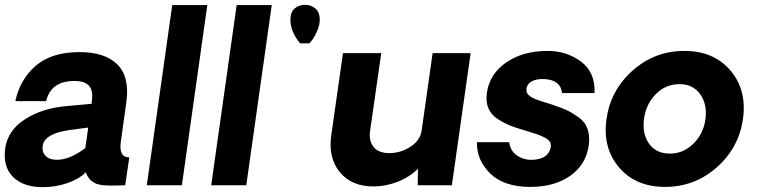

<svg xmlns="http://www.w3.org/2000/svg" viewBox="-22 -771 3152 799"><path d="M155.8 7.8Q74.7 7.8 31.7 -35.2Q-11.2 -78.1 0 -155.8Q11.2 -229 81.5 -274.4Q151.9 -319.8 250 -329.1L358.9 -338.9L359.9 -348.1Q366.7 -394 348.4 -414.1Q330.1 -434.1 288.1 -434.1Q189.9 -434.1 169.9 -350.1H42Q60.1 -439 126 -496.6Q191.9 -554.2 309.1 -554.2Q414.1 -554.2 466.1 -503.2Q518.1 -452.1 503.9 -347.2Q500 -319.3 492.4 -264.2Q484.9 -209 481 -182.1Q471.2 -116.2 516.1 -116.2L499 0Q494.1 0 480.5 0.5Q466.8 1 459 1Q458 1 445.6 1Q433.1 1 429.9 1Q426.8 1 415.8 0.5Q404.8 0 400.9 -1Q397 -2 387.5 -3.9Q377.9 -5.9 374 -8.5Q370.1 -11.2 362.5 -15.6Q355 -20 351.1 -25.4Q347.2 -30.8 342.5 -37.8Q337.9 -44.9 335 -54.2Q308.1 -26.4 259 -9.3Q210 7.8 155.8 7.8ZM213.9 -106Q269 -106 333 -154.8L345.2 -240.2L269 -230Q164.1 -215.8 155.8 -165Q151.9 -138.2 168 -122.1Q184.1 -106 213.9 -106Z M588.9 0 694.8 -750H840.8L734.9 0Z M856.9 0 962.9 -750H1108.9L1002.9 0Z M1247.6 -751Q1271.5 -751 1290 -736.1Q1308.6 -721.2 1308.6 -689Q1308.6 -667 1298.1 -642.6Q1287.6 -618.2 1276.9 -604L1265.6 -590.8H1226.6Q1186.5 -639.6 1186.5 -689Q1186.5 -721.2 1204.6 -736.1Q1222.7 -751 1247.6 -751Z M1936.5 -549.8 1858.4 0H1716.3L1717.3 -68.8Q1682.1 -33.7 1632.3 -14.4Q1582.5 4.9 1532.2 4.9Q1441.4 4.9 1392.3 -54.4Q1343.3 -113.8 1356.4 -207L1405.3 -549.8H1564.5L1518.1 -226.1Q1512.2 -184.1 1533.2 -158.9Q1554.2 -133.8 1597.2 -133.8Q1645 -133.8 1685.5 -159.9Q1726.1 -186 1732.4 -226.1L1778.3 -549.8Z M2185.1 6.8Q2075.2 6.8 2018.1 -49.1Q1960.9 -105 1962.9 -179.2H2097.2Q2101.1 -143.1 2130.1 -123.5Q2159.2 -104 2195.8 -106Q2261.7 -109.9 2270 -159.2Q2272 -172.4 2265.4 -182.1Q2258.8 -191.9 2241 -200.4Q2223.1 -209 2209.5 -213.4Q2195.8 -217.8 2166 -227.1Q2127 -238.3 2103 -247.6Q2079.1 -256.8 2050.5 -274.9Q2022 -293 2010.5 -320.1Q1999 -347.2 2003.9 -383.8Q2015.1 -462.9 2084.5 -511Q2153.8 -559.1 2256.8 -559.1Q2336.9 -559.1 2396.5 -514.2Q2456.1 -469.2 2452.1 -383.8H2316.9Q2311 -438 2244.1 -441.9Q2213.4 -443.8 2192.6 -433.3Q2171.9 -422.9 2168.9 -401.9Q2168 -394 2169.9 -387.5Q2171.9 -380.9 2178 -375.5Q2184.1 -370.1 2189.9 -366.5Q2195.8 -362.8 2208 -357.9Q2220.2 -353 2228 -350.6Q2235.8 -348.1 2252.4 -343Q2269 -337.9 2277.8 -335Q2314.9 -322.8 2337.9 -311.8Q2360.8 -300.8 2387 -282Q2413.1 -263.2 2423.1 -234.1Q2433.1 -205.1 2428.2 -167Q2417 -85.9 2351.1 -39.6Q2285.2 6.8 2185.1 6.8Z M2960.7 -74.5Q2868.7 6.8 2745.8 6.8Q2623 6.8 2554 -74.5Q2484.9 -155.8 2502 -275.9Q2519 -396 2610.8 -477.5Q2702.6 -559.1 2825.7 -559.1Q2948.7 -559.1 3017.8 -477.5Q3086.9 -396 3069.8 -275.9Q3052.7 -155.8 2960.7 -74.5ZM2765.6 -131.8Q2821.8 -131.8 2863.8 -173.3Q2905.8 -214.8 2913.8 -275.9Q2921.9 -336.9 2891.8 -378.9Q2861.8 -420.9 2805.7 -420.9Q2748.5 -420.9 2707.3 -379.4Q2666 -337.9 2658 -275.9Q2649.9 -213.9 2679.2 -172.9Q2708.5 -131.8 2765.6 -131.8Z"/></svg>

Font: Oakes Grotesk
Style: Bold Italic
Weight: 700
Designer: Samuel Oakes
Foundry: Samuel Oakes
Version: Version 1.0 | wf-rip DC20170320